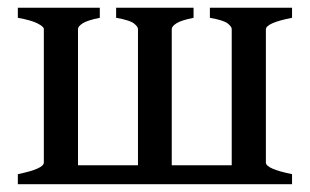

<svg xmlns="http://www.w3.org/2000/svg" viewBox="-20 -474 797 494"><path d="M478 -454.1V-428.2Q446.3 -421.9 434.1 -414.1Q421.9 -406.2 421.9 -399.4V-48.8H576.2V-399.4Q576.2 -405.3 565.9 -413.6Q555.7 -421.9 520 -428.2V-454.1H731.4V-428.2Q664.1 -415 664.1 -398.4V-55.7Q664.1 -39.6 731.4 -25.9V0H25.9V-25.9Q92.8 -39.6 92.8 -55.7V-399.4Q92.8 -405.3 76.9 -413.6Q61 -421.9 25.9 -428.2V-454.1H236.8V-428.2Q205.1 -421.9 192.9 -414.1Q180.7 -406.2 180.7 -399.4V-48.8H335V-399.4Q335 -405.3 324.7 -413.6Q314.5 -421.9 278.8 -428.2V-454.1Z"/></svg>

Font: Gentium Book Plus
Style: Regular
Weight: 400
Designer: Victor Gaultney, Annie Olsen, Iska Routamaa, Becca Hirsbrunner
Foundry: SIL International
Version: Version 6.101